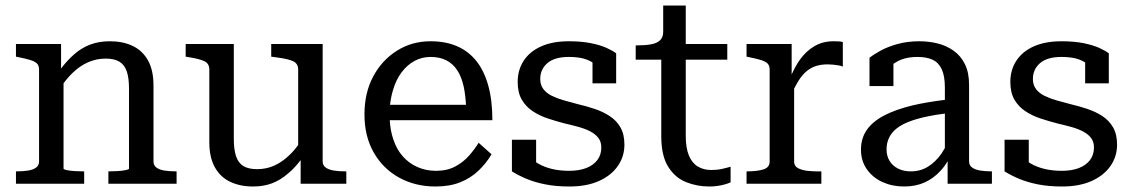

<svg xmlns="http://www.w3.org/2000/svg" viewBox="-20 -668 4114 698"><path d="M38 0V-45H40Q64 -45 82.5 -48Q101 -51 111.5 -59Q122 -67 122 -81V-415Q122 -430 114 -437.5Q106 -445 89.5 -450Q73 -455 48 -460L38 -462V-508H202V-419Q225 -449 249 -470Q276 -494 308 -506Q340 -518 379 -518Q427 -518 462.5 -501Q498 -484 518 -448.5Q538 -413 538 -357V-81Q538 -67 548.5 -59Q559 -51 577.5 -48Q596 -45 620 -45H622V0H374V-45H376Q390 -45 407 -46Q424 -47 436.5 -49.5Q449 -52 449 -55V-346Q449 -384 441 -408Q433 -432 414.5 -443.5Q396 -455 364 -455Q331 -455 301 -442Q271 -429 245 -404Q227 -387 211 -365V-55Q211 -52 223 -49.5Q235 -47 252 -46Q269 -45 283 -45H286V0Z M830 -508V-163Q830 -125 838 -100.5Q846 -76 864.5 -64.5Q883 -53 915 -53Q948 -53 977 -66Q1006 -79 1032 -104Q1049 -120 1064 -141V-415Q1064 -437 1045.5 -445.5Q1027 -454 988 -459L966 -462V-508H1153V-81Q1153 -67 1164 -59Q1175 -51 1193.5 -48Q1212 -45 1236 -45H1239V0H1073V-86Q1051 -57 1028 -38Q1001 -14 970 -2Q939 10 900 10Q853 10 817 -7Q781 -24 761 -60Q741 -96 741 -151V-415Q741 -437 723 -445.5Q705 -454 667 -460L655 -462V-508Z M1397 -231Q1399 -194 1409 -164Q1421 -126 1444 -100Q1467 -74 1498 -60.5Q1529 -47 1565 -47Q1606 -47 1635.5 -63Q1665 -79 1685.5 -102.5Q1706 -126 1720 -149L1767 -107Q1748 -75 1720 -48Q1692 -21 1653.5 -5.5Q1615 10 1563 10Q1490 10 1431.5 -22Q1373 -54 1339 -113Q1305 -172 1305 -252Q1305 -331 1337 -390.5Q1369 -450 1423.5 -484Q1478 -518 1545 -518Q1600 -518 1641.5 -500Q1683 -482 1711.5 -446.5Q1740 -411 1755 -357Q1770 -303 1770 -231ZM1398 -287H1674Q1672 -323 1666 -352Q1658 -389 1642 -413Q1626 -437 1602 -449Q1578 -461 1545 -461Q1514 -461 1487 -446.5Q1460 -432 1439.5 -404.5Q1419 -377 1408 -338Q1401 -314 1398 -287Z M2166 -132Q2166 -153 2155 -167Q2144 -181 2125.5 -190.5Q2107 -200 2083.5 -206.5Q2060 -213 2034 -219Q2003 -227 1972.5 -237Q1942 -247 1917 -263.5Q1892 -280 1877 -305.5Q1862 -331 1862 -370Q1862 -414 1884 -447.5Q1906 -481 1947.5 -499.5Q1989 -518 2048 -518Q2094 -518 2128.5 -511Q2163 -504 2186 -493.5Q2209 -483 2220 -474V-365H2134V-441Q2118 -451 2098 -456Q2075 -461 2048 -461Q1996 -461 1970 -438.5Q1944 -416 1944 -381Q1944 -359 1955.5 -344Q1967 -329 1986.5 -319.5Q2006 -310 2030.5 -303Q2055 -296 2082 -289Q2112 -282 2142 -272Q2172 -262 2196.5 -246Q2221 -230 2235.5 -205Q2250 -180 2250 -142Q2250 -99 2226 -64.5Q2202 -30 2157.5 -10Q2113 10 2050 10Q2002 10 1963.5 2.5Q1925 -5 1895 -17.5Q1865 -30 1841 -45V-160H1929V-78Q1933 -75 1937 -73Q1960 -60 1988 -53.5Q2016 -47 2049 -47Q2085 -47 2111 -57Q2137 -67 2151.5 -86Q2166 -105 2166 -132Z M2291 -451V-503H2296Q2326 -503 2347.5 -507Q2369 -511 2380 -522Q2391 -533 2391 -553V-648H2473V-508H2624V-451H2473V-174Q2473 -130 2484.5 -102.5Q2496 -75 2517 -62.5Q2538 -50 2566 -50Q2587 -50 2605 -54Q2623 -58 2636 -62V-5Q2627 -1 2614.5 2.5Q2602 6 2588 8Q2574 10 2558 10Q2514 10 2474 -6Q2434 -22 2409 -62Q2384 -102 2384 -173V-451Z M3044 -515V-426Q3037 -429 3027.5 -430.5Q3018 -432 3008 -433Q2998 -434 2989 -434Q2962 -434 2942 -426.5Q2922 -419 2906.5 -404Q2891 -389 2878 -366Q2873 -357 2867 -346V-80Q2867 -64 2881.5 -56.5Q2896 -49 2915.5 -47Q2935 -45 2949 -45H2966V0H2694V-45H2696Q2732 -45 2755 -52Q2778 -59 2778 -81V-415Q2778 -430 2770 -437.5Q2762 -445 2745.5 -450Q2729 -455 2704 -460L2694 -462V-508H2858V-397Q2871 -427 2888 -451Q2910 -482 2940.5 -500Q2971 -518 3010 -518Q3020 -518 3029.5 -517.5Q3039 -517 3044 -515Z M3425 0V-82Q3414 -63 3400 -48Q3375 -20 3342 -5Q3309 10 3267 10Q3224 10 3188.5 -6Q3153 -22 3131.5 -52.5Q3110 -83 3110 -124Q3110 -165 3131 -195.5Q3152 -226 3194 -248Q3236 -270 3298 -285Q3350 -297 3415 -305V-350Q3415 -392 3403.5 -416.5Q3392 -441 3370 -451Q3348 -461 3316 -461Q3267 -461 3236 -441Q3232 -439 3228 -436V-355H3141V-458Q3156 -470 3181.5 -484Q3207 -498 3243 -508Q3279 -518 3322 -518Q3357 -518 3389 -510Q3421 -502 3447 -483.5Q3473 -465 3488 -434.5Q3503 -404 3503 -359V-81Q3503 -67 3514 -59Q3525 -51 3543.5 -48Q3562 -45 3586 -45V0ZM3415 -255Q3381 -251 3353 -245Q3314 -237 3285.5 -226Q3257 -215 3239 -200.5Q3221 -186 3212 -167Q3203 -148 3203 -125Q3203 -101 3214 -83Q3225 -65 3245 -55Q3265 -45 3291 -45Q3326 -45 3353.5 -62Q3381 -79 3403 -110Q3409 -119 3415 -130Z M3957 -132Q3957 -153 3946 -167Q3935 -181 3916.5 -190.5Q3898 -200 3874.5 -206.5Q3851 -213 3825 -219Q3794 -227 3763.5 -237Q3733 -247 3708 -263.5Q3683 -280 3668 -305.5Q3653 -331 3653 -370Q3653 -414 3675 -447.5Q3697 -481 3738.5 -499.5Q3780 -518 3839 -518Q3885 -518 3919.5 -511Q3954 -504 3977 -493.5Q4000 -483 4011 -474V-365H3925V-441Q3909 -451 3889 -456Q3866 -461 3839 -461Q3787 -461 3761 -438.5Q3735 -416 3735 -381Q3735 -359 3746.5 -344Q3758 -329 3777.5 -319.5Q3797 -310 3821.5 -303Q3846 -296 3873 -289Q3903 -282 3933 -272Q3963 -262 3987.5 -246Q4012 -230 4026.5 -205Q4041 -180 4041 -142Q4041 -99 4017 -64.5Q3993 -30 3948.5 -10Q3904 10 3841 10Q3793 10 3754.5 2.5Q3716 -5 3686 -17.5Q3656 -30 3632 -45V-160H3720V-78Q3724 -75 3728 -73Q3751 -60 3779 -53.5Q3807 -47 3840 -47Q3876 -47 3902 -57Q3928 -67 3942.5 -86Q3957 -105 3957 -132Z"/></svg>

Font: Roboto Serif 20pt
Style: Regular
Weight: 400
Designer: Greg Gazdowicz
Foundry: Commercial Type
Version: Version 1.008